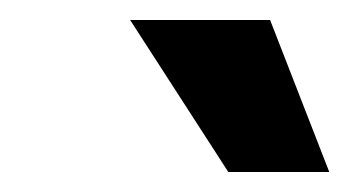

<svg xmlns="http://www.w3.org/2000/svg" viewBox="-20 -752 351 193"><path d="M209.5 -579.1 110.8 -731.9H251.5L311 -579.1Z"/></svg>

Font: Inter Display
Style: Bold Italic
Weight: 700
Italic angle: -9.39999°
Designer: Rasmus Andersson
Foundry: rsms
Version: Version 4.000;git-a52131595